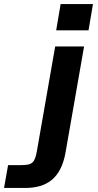

<svg xmlns="http://www.w3.org/2000/svg" viewBox="-167 -730 487 950"><path d="M-147 200H-43C63 200 134 154 157 26L249 -500H106L16 15C5 77 -7 87 -65 87H-127ZM111 -580H271L293 -710H133Z"/></svg>

Font: Uncut Sans
Style: Bold Italic
Weight: 700
Italic angle: -10°
Designer: Kasper Nordkvist
Foundry: Uncut Type
Version: Version 1.111;FEAKit 1.0